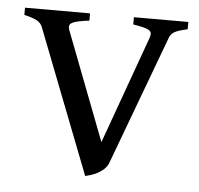

<svg xmlns="http://www.w3.org/2000/svg" viewBox="-41 -496 575 554"><g transform="rotate(5 246.5 -219.5)"><path d="M482.9 -433.1Q468.3 -429.7 459 -426.8Q449.7 -423.8 443.8 -420.2Q438 -416.5 434.8 -411.9Q431.6 -407.2 429.2 -399.9L291 -28.8Q286.6 -18.1 278.3 -10.5Q270 -2.9 260.3 2.2Q250.5 7.3 241 10.3Q231.4 13.2 225.1 14.6L64 -399.9Q59.6 -413.6 46.9 -420.7Q34.2 -427.7 9.8 -433.1V-454.1H198.2V-433.1Q179.2 -430.7 167.2 -428.2Q155.3 -425.8 148.7 -422.1Q142.1 -418.5 141.1 -413.1Q140.1 -407.7 143.1 -399.9L263.2 -86.9L376 -399.9Q378.4 -407.2 377.7 -412.4Q377 -417.5 371.1 -421.1Q365.2 -424.8 354.2 -427.5Q343.3 -430.2 325.2 -433.1V-454.1H482.9Z"/></g></svg>

Font: Gentium Plus Am
Style: Regular
Weight: 400
Designer: J. Victor Gaultney, Annie Olsen, Iska Routamaa, Becca Hirsbrunner
Foundry: SIL International
Version: Version 5.000